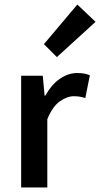

<svg xmlns="http://www.w3.org/2000/svg" viewBox="-20 -824 440 844"><path d="M73 0V-491H168L176 -404H180Q206 -452 243 -477.5Q280 -503 319 -503Q354 -503 375 -493L355 -393Q342 -397 331 -399Q320 -401 304 -401Q275 -401 243 -378.5Q211 -356 188 -300V0ZM230 -573 173 -630 320 -804 400 -728Z"/></svg>

Font: Giro Sans Semibold
Style: Regular
Weight: 600
Designer: Paul D. Hunt
Foundry: Adobe Systems Incorporated
Version: Version 1.000;PS 1.0;hotconv 1.0.88;makeotf.lib2.5.647800